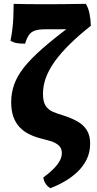

<svg xmlns="http://www.w3.org/2000/svg" viewBox="-20 -730 505 999"><path d="M242.4 249Q227.8 241.4 217.9 226.6Q208 211.8 205.4 193.4Q253.8 157.8 277.8 126.9Q301.8 96 301.8 67Q301.8 40 284.3 25.5Q266.8 11 243.2 4.2Q219.6 -2.6 200.6 -7.6Q162.6 -16.6 132.6 -31.4Q102.6 -46.2 81.6 -68.7Q60.6 -91.2 49.4 -123Q38.2 -154.8 38.2 -198.4Q38.2 -246 53.5 -289.7Q68.8 -333.4 103.9 -378.2Q139 -423 198.6 -475.5Q258.2 -528 347 -594.4L357.8 -577.6H215.8Q183.4 -577.6 163.3 -571.4Q143.2 -565.2 131.4 -549Q119.6 -532.8 110.6 -502.8Q88 -502.8 70.4 -505.2Q52.8 -507.6 34.4 -518.2Q40 -543.2 44 -575Q48 -606.8 49.5 -641.4Q51 -676 51 -710Q74.2 -709 122.4 -708.5Q170.6 -708 225.4 -708Q267 -708 308 -708.5Q349 -709 380.8 -709.5Q412.6 -710 426.6 -710Q439.6 -689.8 445.9 -658.3Q452.2 -626.8 452.6 -595.8Q390 -546.4 343.3 -500.4Q296.6 -454.4 265.6 -411.3Q234.6 -368.2 219.1 -326.5Q203.6 -284.8 203.6 -242.6Q203.6 -199.4 218.2 -178.5Q232.8 -157.6 256.5 -147.8Q280.2 -138 306.6 -130.2Q349.4 -116.8 381.3 -99.1Q413.2 -81.4 431.1 -53.7Q449 -26 449 16.4Q449 63.2 430.6 100.1Q412.2 137 381.8 165.4Q351.4 193.8 315.2 214.5Q279 235.2 242.4 249Z"/></svg>

Font: Vollkorn
Style: Regular
Weight: 400
Designer: Friedrich Althausen
Foundry: Friedrich Althausen
Version: Version 4.104